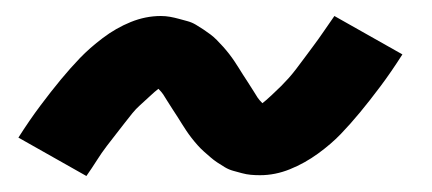

<svg xmlns="http://www.w3.org/2000/svg" viewBox="-20 -415 540 240"><path d="M88 -195 3 -243Q17 -265 30.5 -283Q44 -301 56 -315.5Q68 -330 80 -342.5Q92 -355 108.5 -367.5Q125 -380 143.5 -387.5Q162 -395 181 -395Q187 -395 192.5 -394Q198 -393 203.5 -391.5Q209 -390 214.5 -388.5Q220 -387 225 -384Q230 -381 234.5 -378Q239 -375 243 -372Q247 -369 251 -365Q255 -361 259 -356.5Q263 -352 266.5 -347.5Q270 -343 273 -338.5Q276 -334 278.5 -330Q281 -326 283.5 -322Q286 -318 290 -312Q294 -306 297 -301Q300 -296 302 -293Q304 -290 308 -286Q312 -289 319.5 -296Q327 -303 331.5 -307.5Q336 -312 340.5 -317Q345 -322 350 -328.5Q355 -335 360.5 -342.5Q366 -350 372 -358Q378 -366 384.5 -375.5Q391 -385 398 -395L483 -347Q469 -325 455.5 -307Q442 -289 430 -274.5Q418 -260 406 -247.5Q394 -235 377.5 -223Q361 -211 342.5 -203.5Q324 -196 305 -196Q299 -196 293.5 -196.5Q288 -197 282.5 -198.5Q277 -200 271.5 -201.5Q266 -203 261 -206Q256 -209 251.5 -212Q247 -215 243 -218.5Q239 -222 235 -225.5Q231 -229 227 -233.5Q223 -238 219.5 -242.5Q216 -247 213 -251.5Q210 -256 207.5 -260Q205 -264 202.5 -268Q200 -272 196 -278Q192 -284 189 -289Q186 -294 184 -297Q182 -300 178 -304Q174 -301 166.5 -294Q159 -287 154.5 -283Q150 -279 145.5 -273.5Q141 -268 136 -261.5Q131 -255 125.5 -248Q120 -241 113.5 -232.5Q107 -224 101 -214.5Q95 -205 88 -195Z"/></svg>

Font: Iosevka Curly Slab SmBdObl
Style: Regular
Weight: 600
Italic angle: -9°
Monospace: yes
Designer: Belleve Invis
Foundry: Belleve Invis
Version: Version 11.0.0; ttfautohint (v1.8.3)